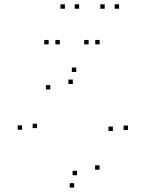

<svg xmlns="http://www.w3.org/2000/svg" viewBox="-20 -828 660 870"><path d="M560 -239V-259H540V-239ZM325.5 -502V-522H305.5V-502ZM80 -240V-260H60V-240ZM316 22V2H296V22ZM148 -247.5V-267.5H128V-247.5ZM208 -422.5V-442.5H188V-422.5ZM310 -447.5V-467.5H290V-447.5ZM491.5 -234.5V-254.5H471.5V-234.5ZM431 -59V-79H411V-59ZM329 -34V-54H309V-34ZM251 -627V-647H231V-627ZM338.5 -788.5V-808.5H318.5V-788.5ZM274 -788.5V-808.5H254V-788.5ZM200.5 -627V-647H180.5V-627ZM431.5 -627V-647H411.5V-627ZM519.5 -788.5V-808.5H499.5V-788.5ZM454.5 -788.5V-808.5H434.5V-788.5ZM381.5 -627V-647H361.5V-627Z"/></svg>

Font: Monaspace Argon Dots Var
Style: Regular
Weight: 400
Designer: Riley Cran and the Lettermatic Team
Version: Version 1.100 (Monaspace Argon Dots)